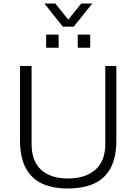

<svg xmlns="http://www.w3.org/2000/svg" viewBox="-20 -1062 778 1094"><path d="M366 12Q281 12 220.5 -15.5Q160 -43 127 -104Q94 -165 94 -264V-686H160V-242Q160 -144 214.5 -94.5Q269 -45 366 -45Q466 -45 523 -94.5Q580 -144 580 -242V-686H643V-264Q643 -165 610 -104Q577 -43 515 -15.5Q453 12 366 12ZM243 -790V-865H314V-790ZM423 -790V-865H494V-790ZM233 -1042H295L386 -929H352L443 -1042H506L400 -910H338Z"/></svg>

Font: Archivo SemiBold ExtraLight
Style: Regular
Weight: 250
Version: Version 2.001